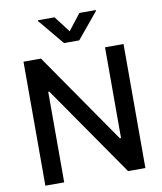

<svg xmlns="http://www.w3.org/2000/svg" viewBox="-98 -1000 911 1078"><g transform="rotate(-10 357.5 -461.0)"><path d="M642.6 0H543.9L185.5 -516.6H179.7V0H72.3V-707H171.9L530.3 -189.5H537.1V-707H642.6ZM357.4 -830.1 428.7 -921.9H522.5V-917L401.4 -770.5H314.5L192.4 -917V-921.9H287.1Z"/></g></svg>

Font: Pretendard Medium
Style: Regular
Weight: 500
Designer: Base glyphs from Inter by Rasmus Andersson; Hangeul glyphs from Noto Sans CJK(Source Han Sans) by Jang Soo-young and Kan
Foundry: Kil Hyung-jin
Version: Version 1.309